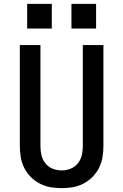

<svg xmlns="http://www.w3.org/2000/svg" viewBox="-20 -969 640 997"><path d="M300 8Q271 8 242 3Q213 -2 187 -15.5Q161 -29 140 -50Q119 -71 106 -97Q93 -123 88 -152Q83 -181 83 -210V-735H190V-210Q190 -186 195.5 -162.5Q201 -139 216 -120.5Q231 -102 253.5 -93Q276 -84 300 -84Q324 -84 346.5 -93Q369 -102 384 -120.5Q399 -139 404.5 -162.5Q410 -186 410 -210V-735H517V-210Q517 -181 512 -152Q507 -123 494 -97Q481 -71 460 -50Q439 -29 413 -15.5Q387 -2 358 3Q329 8 300 8ZM479 -821H351V-949H479ZM249 -821H121V-949H249Z"/></svg>

Font: Iosevka SS04 Semibold Extended
Style: Regular
Weight: 600
Width: 7
Monospace: yes
Designer: Belleve Invis
Foundry: Belleve Invis
Version: Version 19.0.0; ttfautohint (v1.8.4)